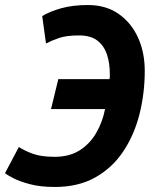

<svg xmlns="http://www.w3.org/2000/svg" viewBox="-32 -729 612 764"><path d="M186 15Q129 15 87.5 4Q46 -7 21 -20Q-4 -33 -12 -40L43 -144Q66 -129 99 -117Q132 -105 186 -105Q244 -105 284.5 -130.5Q325 -156 350.5 -199.5Q376 -243 386 -295H171L200 -414H404Q405 -419 405 -424Q405 -429 405 -435Q405 -478 393.5 -512.5Q382 -547 355.5 -567.5Q329 -588 283 -588Q233 -588 203.5 -578Q174 -568 151 -556L136 -665Q165 -683 211 -696Q257 -709 318 -709Q389 -709 439.5 -674Q490 -639 517 -580Q544 -521 544 -447Q544 -359 523.5 -276.5Q503 -194 459.5 -128Q416 -62 348 -23.5Q280 15 186 15Z"/></svg>

Font: Ubuntu Sans Mono
Style: Italic
Weight: 400
Italic angle: -13.5°
Monospace: yes
Designer: Dalton Maag Ltd
Foundry: Dalton Maag Ltd
Version: Version 1.006